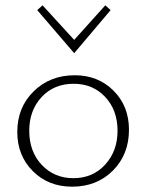

<svg xmlns="http://www.w3.org/2000/svg" viewBox="-20 -698 551 722"><path d="M259 -498 120 -660 140 -678 259 -548 376 -678 396 -660ZM251 4Q162 4 103.5 -54.5Q45 -113 45 -202Q45 -294 106.5 -354.5Q168 -415 261 -415Q349 -415 407 -357Q465 -299 465 -210Q465 -117 404.5 -56.5Q344 4 251 4ZM256 -28Q329 -28 375.5 -79Q422 -130 422 -206Q422 -284 375.5 -333.5Q329 -383 257 -383Q183 -383 136.5 -333Q90 -283 90 -206Q90 -128 137 -78Q184 -28 256 -28Z"/></svg>

Font: EauTestText Light
Style: Regular
Weight: 300
Designer: Christian Thalmann (Catharsis Fonts)
Version: Version 0.001;PS 000.001;hotconv 1.0.88;makeotf.lib2.5.64775